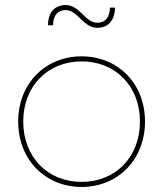

<svg xmlns="http://www.w3.org/2000/svg" viewBox="-20 -740 646 760"><path d="M435 -710H415C415 -672 397 -650 365 -650C317 -650 296 -720 240 -720C196 -720 170 -690 170 -640H190C190 -678 208 -700 240 -700C288 -700 309 -630 365 -630C409 -630 435 -660 435 -710ZM303 -517C159 -517 52 -409 52 -259C52 -108 159 0 303 0C447 0 554 -108 554 -259C554 -409 447 -517 303 -517ZM303 -497C437 -497 534 -399 534 -259C534 -118 437 -20 303 -20C169 -20 72 -118 72 -259C72 -399 169 -497 303 -497Z"/></svg>

Font: Montserrat Thin
Style: Regular
Weight: 250
Designer: Julieta Ulanovsky
Foundry: Julieta Ulanovsky
Version: Version 4.000